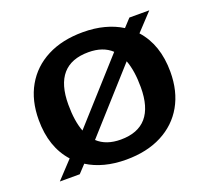

<svg xmlns="http://www.w3.org/2000/svg" viewBox="-124 -874 1135 1042"><g transform="rotate(-20 443.5 -353.5)"><path d="M450.5 -719Q517 -719 573 -704.2Q629 -689.5 673.5 -661.5L715.5 -707H830.5L737.5 -607.5Q824 -511.5 824 -354.5Q824 -242.5 777.2 -160.2Q730.5 -78 643.5 -33Q556.5 12 437 12Q370 12 314 -2.8Q258 -17.5 214 -45.5L171.5 0H56.5L149.5 -99.5Q63 -195.5 63 -352.5Q63 -465 110 -547.2Q157 -629.5 243.8 -674.2Q330.5 -719 450.5 -719ZM242.5 -376.5Q242.5 -280.5 266.5 -218L574.5 -560.5Q525.5 -606.5 441.5 -606.5Q242.5 -606.5 242.5 -376.5ZM446 -100.5Q644.5 -100.5 644.5 -330.5Q644.5 -426.5 620.5 -489L313 -146.5Q362 -100.5 446 -100.5Z"/></g></svg>

Font: Newsreader 6pt SemiBold
Style: Regular
Weight: 600
Designer: Hugues Gentile
Foundry: Production Type
Version: Version 1.003; ttfautohint (v1.8.3)